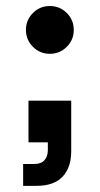

<svg xmlns="http://www.w3.org/2000/svg" viewBox="-20 -498 327 629"><path d="M55.8 110.8V39.2H91.7Q115 39.2 125.8 26.7Q136.7 14.2 136.7 -5.8V-31.7H73.3V-168.3H213.3V-2.5Q213.3 50.8 185 80.8Q156.7 110.8 100 110.8ZM143.3 -321.7Q110.8 -321.7 87.9 -344.6Q65 -367.5 65 -400Q65 -432.5 87.9 -455.4Q110.8 -478.3 143.3 -478.3Q175.8 -478.3 198.8 -455.4Q221.7 -432.5 221.7 -400Q221.7 -367.5 198.8 -344.6Q175.8 -321.7 143.3 -321.7Z"/></svg>

Font: Funnel Display SemiBold
Style: Regular
Weight: 600
Designer: NORD ID, Kristian Moeller
Foundry: Dicotype
Version: Version 1.000